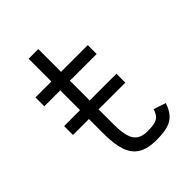

<svg xmlns="http://www.w3.org/2000/svg" viewBox="-228 -921 1056 1056"><g transform="rotate(-45 300.0 -393.0)"><path d="M59 -331V-400H466V-331ZM365 14Q298 14 258 -9.5Q218 -33 200.5 -83.5Q183 -134 183 -216V-554H59V-623H183V-800H258V-623H466V-554H258V-216Q258 -128 281.5 -91.5Q305 -55 365 -55Q401 -55 421.5 -60.5Q442 -66 453.5 -79.5Q465 -93 473 -118L544 -94Q530 -53 509 -29.5Q488 -6 453.5 4Q419 14 365 14Z"/></g></svg>

Font: Victor Mono
Style: Regular
Weight: 400
Monospace: yes
Designer: Rune Bjørnerås
Version: Version 1.561;gftools[0.9.30]